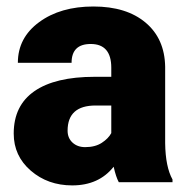

<svg xmlns="http://www.w3.org/2000/svg" viewBox="-20 -558 571 588"><path d="M343.8 0Q335 -16.1 328.1 -47.4Q282.7 9.8 201.2 9.8Q126.5 9.8 74.2 -35.4Q22 -80.6 22 -148.9Q22 -234.9 85.4 -278.8Q148.9 -322.8 270 -322.8H320.8V-350.6Q320.8 -423.3 257.8 -423.3Q199.2 -423.3 199.2 -365.7H34.7Q34.7 -442.4 99.9 -490.2Q165 -538.1 266.1 -538.1Q367.2 -538.1 425.8 -488.8Q484.4 -439.5 485.8 -353.5V-119.6Q486.8 -46.9 508.3 -8.3V0ZM240.7 -107.4Q271.5 -107.4 291.7 -120.6Q312 -133.8 320.8 -150.4V-234.9H272.9Q187 -234.9 187 -157.7Q187 -135.3 202.1 -121.3Q217.3 -107.4 240.7 -107.4Z"/></svg>

Font: Roboto Black
Style: Regular
Weight: 900
Designer: Google
Version: Version 2.134; 2016